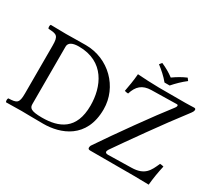

<svg xmlns="http://www.w3.org/2000/svg" viewBox="-146 -1102 1559 1393"><g transform="rotate(30 633.5 -405.0)"><path d="M191 -84V-564C191 -599 226 -613 275 -613C491 -613 562 -438 562 -284C562 -82 441 -32 300 -32C202 -32 191 -52 191 -84ZM148 -645C112.3 -645 59 -646 19 -647C13 -641 13 -620 19 -614C89 -611 106 -606 106 -523V-122C106 -39 89 -34 19 -31C13 -25 13 -4 19 2C58 1 111.3 0 149 0C186 0 228 2 331 2C472 2 658 -62 658 -308C658 -494 505 -647 313 -647C242 -647 187 -645 148 -645ZM943 -697H986C1016 -731 1048 -763 1086 -792L1071 -812C1033 -796 1001 -777 964 -751C931 -776 897 -795 858 -812L842 -792C878 -764 913 -734 943 -697ZM1214 2C1219 -54 1229 -113 1241 -165C1234 -167 1223 -170 1210 -170C1179 -99 1154 -44 1045 -42L852 -38C835 -37.6 827 -43 827 -52C827 -57 830 -63 835 -72C908 -178 1092 -439 1210 -591C1231.1 -618.2 1234 -625 1234 -636C1234 -643 1229 -647 1221 -647C1209 -647 1178 -645 1148 -645H927C880 -645 783 -650 746 -653C742 -599 732 -542 724 -501C734 -498 743 -496 754 -496C775 -565 813 -600.6 888 -602L1099 -606C1104.9 -606.1 1109 -603 1109 -597C1109 -592 1106 -586 1101 -579C1004 -456 814 -190 712 -38C706 -30 704 -22 704 -15C704 -5 709 0 723 0H1087.3C1114.3 0 1214 2 1214 2Z"/></g></svg>

Font: Libertinus Serif
Style: Regular
Weight: 400
Designer: Philipp H. Poll
Foundry: Khaled Hosny
Version: Version 6.2